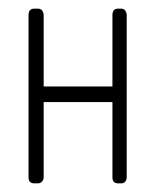

<svg xmlns="http://www.w3.org/2000/svg" viewBox="-20 -424 366 444"><path d="M260 0H253Q240 0 240 -14V-188H81V-14Q81 -9 77.5 -4.5Q74 0 67 0H59Q46 0 46 -14V-389Q46 -404 59 -404H67Q75 -404 78 -399Q81 -394 81 -389V-224H240V-389Q240 -404 253 -404H260Q267 -404 270 -399Q273 -394 273 -389V-14Q273 -9 270 -4.5Q267 0 260 0Z"/></svg>

Font: Chathura
Style: Regular
Weight: 400
Designer: Appaji Ambarisha Darbha
Foundry: Aditya Fonts
Version: Version 1.001 2016